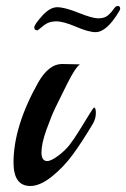

<svg xmlns="http://www.w3.org/2000/svg" viewBox="-20 -613 420 639"><path d="M186 -400 236 -399H246Q230 -387 203.5 -334Q177 -281 164 -254Q151 -227 134.5 -181Q118 -135 118 -106Q118 -77 137 -77Q150 -77 173.5 -94.5Q197 -112 212 -131.5Q227 -151 245.5 -181Q264 -211 277.5 -233Q291 -255 293 -255Q299 -255 299 -236.5Q299 -218 289 -201Q252 -139 221.5 -97.5Q191 -56 152 -25Q113 6 81 6Q25 6 25 -72Q25 -193 108 -340Q143 -400 186 -400ZM378 -578Q336 -506 298 -506Q275 -506 233 -524Q191 -542 166.5 -542Q142 -542 124 -527Q106 -512 105 -512Q94 -512 94 -521.5Q94 -531 120 -560Q146 -589 170.5 -589Q195 -589 241 -570.5Q287 -552 307.5 -552Q328 -552 339.5 -562Q351 -572 358 -582.5Q365 -593 371 -593Q380 -593 380 -585Q380 -582 378 -578Z"/></svg>

Font: Playball
Style: Regular
Weight: 400
Designer: Robert E. Leuschke
Foundry: Robert E. Leuschke
Version: Version 1.001